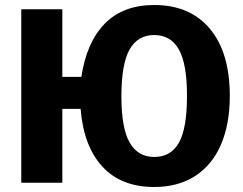

<svg xmlns="http://www.w3.org/2000/svg" viewBox="-20 -730 971 767"><path d="M898 -347Q898 -234 862.5 -152Q827 -70 759 -26.5Q691 17 596 17Q464 17 389 -64.5Q314 -146 302 -295H229V0H65V-693H229V-423H305Q326 -562 399 -636Q472 -710 596 -710Q739 -710 818.5 -615Q898 -520 898 -347ZM727 -347Q727 -475 694.5 -532.5Q662 -590 596 -590Q530 -590 497.5 -532Q465 -474 465 -345Q465 -218 498 -160.5Q531 -103 596 -103Q663 -103 695 -160.5Q727 -218 727 -347Z"/></svg>

Font: FiraGOUPP
Style: Bold
Weight: 700
Designer: bBox Type
Foundry: bBox Type GmbH
Version: Version 1.001